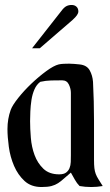

<svg xmlns="http://www.w3.org/2000/svg" viewBox="-20 -753 443 772"><path d="M258 -497Q269 -497 279 -496Q289 -495 300 -494Q329 -491 340.5 -470.5Q352 -450 354 -424Q358 -346 358 -267.5Q358 -189 358 -111Q358 -90 359.5 -77Q361 -64 365 -53.5Q369 -43 376 -32Q383 -21 393 -5Q382 -3 370 -2Q358 -1 347 -1Q335 -1 323 -2Q311 -3 300 -5Q289 -16 281 -30.5Q273 -45 265 -59Q248 -45 236.5 -34.5Q225 -24 213.5 -16.5Q202 -9 187 -5Q172 -1 147 -1Q105 -1 78.5 -25.5Q52 -50 36.5 -86Q21 -122 15.5 -162.5Q10 -203 10 -234Q10 -275 23 -311Q30 -330 53.5 -359.5Q77 -389 106.5 -417Q136 -445 166 -467Q196 -489 216 -494Q225 -496 236.5 -496.5Q248 -497 258 -497ZM142 -424Q127 -413 118.5 -393.5Q110 -374 106.5 -351Q103 -328 102 -305Q101 -282 101 -266Q101 -236 104 -199Q107 -162 119 -129.5Q131 -97 154.5 -74.5Q178 -52 218 -52Q236 -52 245.5 -59Q255 -66 259.5 -77Q264 -88 264.5 -101.5Q265 -115 265 -129V-380Q265 -396 257 -413Q249 -430 230 -430Q208 -430 186 -429.5Q164 -429 142 -424ZM272 -673 140 -559H109L226 -708Q237 -723 246.5 -728Q256 -733 268 -733Q280 -733 287.5 -726Q295 -719 295 -707Q295 -700 289.5 -692Q284 -684 272 -673Z"/></svg>

Font: Augsburger Schrift CAT
Style: Regular
Weight: 400
Designer: Peter Wiegel nach Roos&Junge Offenbach
Foundry: CAT-Fonts, Peter Wiegel
Version: Version 1.000